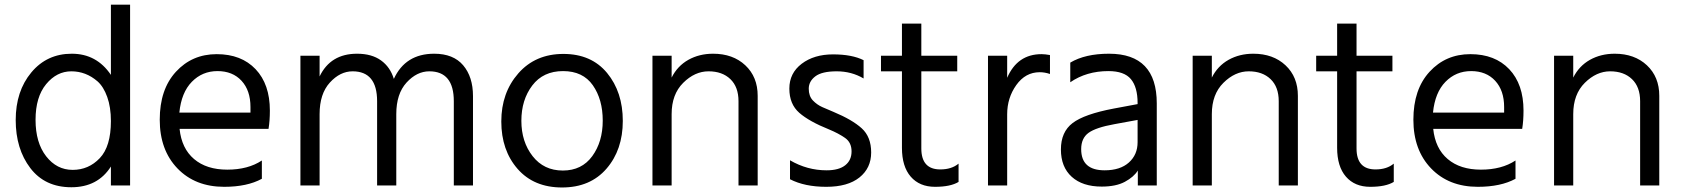

<svg xmlns="http://www.w3.org/2000/svg" viewBox="-20 -788 7363 841"><path d="M465.8 -460V-767.6H549.8V24.4H465.8V-58.6Q408.2 32.2 292.5 32.2Q176.8 32.2 112.8 -51.8Q48.8 -135.7 48.8 -262.2Q48.8 -388.7 117.2 -470.7Q185.5 -552.7 294.4 -552.7Q403.3 -552.7 465.8 -460ZM465.8 -257.8Q465.8 -318.4 449.7 -363.3Q433.6 -408.2 407.2 -431.6Q356.4 -475.6 292.5 -475.6Q228.5 -475.6 182.1 -419.4Q135.7 -363.3 135.7 -263.2Q135.7 -163.1 182.1 -103.5Q228.5 -43.9 298.3 -43.9Q368.2 -43.9 417 -95.2Q465.8 -146.5 465.8 -257.8Z M1162.1 -303.7Q1162.1 -258.8 1156.2 -223.6H766.6Q775.4 -137.7 830.1 -91.3Q884.8 -44.9 975.6 -44.9Q1066.4 -44.9 1127 -85V-4.9Q1062.5 30.3 961.9 30.3Q835 30.3 757.3 -50.3Q679.7 -130.9 679.7 -263.7Q679.7 -396.5 750.5 -473.6Q821.3 -550.8 929.2 -550.8Q1037.1 -550.8 1099.6 -484.9Q1162.1 -418.9 1162.1 -303.7ZM765.6 -294.9H1077.1V-319.3Q1077.1 -391.6 1038.1 -434.1Q999 -476.6 932.6 -476.6Q866.2 -476.6 820.3 -429.7Q774.4 -382.8 765.6 -294.9Z M1295.9 24.4V-543.9H1379.9V-453.1Q1427.7 -552.7 1543.9 -552.7Q1608.4 -552.7 1648.9 -523.4Q1689.5 -494.1 1705.1 -442.4Q1755.9 -552.7 1881.8 -552.7Q1965.8 -552.7 2008.8 -502Q2051.8 -451.2 2051.8 -367.2V24.4H1967.8V-344.7Q1967.8 -475.6 1860.4 -475.6Q1805.7 -475.6 1760.7 -426.3Q1715.8 -377 1715.8 -288.1V24.4H1631.8V-344.7Q1631.8 -475.6 1524.4 -475.6Q1469.7 -475.6 1424.8 -426.3Q1379.9 -377 1379.9 -288.1V24.4Z M2247.1 -48.3Q2175.8 -129.9 2175.8 -255.9Q2175.8 -381.8 2250.5 -466.8Q2325.2 -551.8 2447.8 -551.8Q2570.3 -551.8 2639.2 -468.3Q2708 -384.8 2708 -258.3Q2708 -131.8 2636.7 -49.3Q2565.4 33.2 2441.9 33.2Q2318.4 33.2 2247.1 -48.3ZM2311.5 -413.6Q2263.7 -350.6 2263.7 -258.8Q2263.7 -167 2313 -104Q2362.3 -41 2445.3 -41Q2528.3 -41 2574.2 -104Q2620.1 -167 2620.1 -259.8Q2620.1 -352.5 2576.7 -414.6Q2533.2 -476.6 2446.3 -476.6Q2359.4 -476.6 2311.5 -413.6Z M2837.9 24.4V-543.9H2921.9V-448.2Q2947.3 -499 2995.1 -525.9Q3043 -552.7 3103.5 -552.7Q3190.4 -552.7 3244.6 -502Q3298.8 -451.2 3298.8 -368.2V24.4H3214.8V-344.7Q3214.8 -407.2 3179.2 -441.4Q3143.6 -475.6 3083.5 -475.6Q3023.4 -475.6 2972.7 -425.3Q2921.9 -375 2921.9 -288.1V24.4Z M3762.7 -524.4V-444.3Q3710 -475.6 3645 -475.6Q3580.1 -475.6 3551.3 -453.6Q3522.5 -431.6 3522.5 -399.4Q3522.5 -367.2 3540.5 -348.1Q3558.6 -329.1 3582 -318.8Q3605.5 -308.6 3630.9 -297.9Q3712.9 -263.7 3754.4 -226.1Q3795.9 -188.5 3795.9 -120.1Q3795.9 -51.8 3744.6 -10.7Q3693.4 30.3 3599.1 30.3Q3504.9 30.3 3440.4 -2.9V-85.9Q3515.6 -42 3600.6 -42Q3654.3 -42 3682.1 -64Q3710 -85.9 3710 -125Q3710 -164.1 3681.2 -184.1Q3652.3 -204.1 3612.3 -220.7Q3524.4 -255.9 3481 -293.9Q3437.5 -332 3437.5 -399.9Q3437.5 -467.8 3491.7 -508.8Q3545.9 -549.8 3628.9 -549.8Q3711.9 -549.8 3762.7 -524.4Z M3838.9 -475.6V-543.9H3930.7V-684.6H4015.6V-543.9H4172.9V-475.6H4015.6V-137.7Q4015.6 -45.9 4098.6 -45.9Q4148.4 -45.9 4178.7 -71.3V8.8Q4143.6 30.3 4075.7 30.3Q4007.8 30.3 3969.2 -14.2Q3930.7 -58.6 3930.7 -140.6V-475.6Z M4307.6 24.4V-543.9H4391.6V-447.3Q4436.5 -550.8 4542 -550.8Q4557.6 -550.8 4579.1 -546.9V-463.9Q4556.6 -471.7 4534.2 -471.7Q4471.7 -471.7 4431.6 -415.5Q4391.6 -359.4 4391.6 -287.1V24.4Z M4858.4 -312.5 4962.9 -332V-336.9Q4962.9 -406.2 4933.6 -441.4Q4904.3 -476.6 4835 -476.6Q4739.3 -476.6 4668 -427.7V-513.7Q4733.4 -552.7 4837.9 -552.7Q5046.9 -552.7 5046.9 -335V24.4H4963.9V-41Q4946.3 -12.7 4907.2 8.3Q4868.2 29.3 4805.7 29.3Q4721.7 29.3 4674.3 -13.7Q4627 -56.6 4627 -133.3Q4627 -210 4678.2 -249Q4729.5 -288.1 4858.4 -312.5ZM4715.8 -134.8Q4715.8 -42 4818.4 -42Q4886.7 -42 4924.8 -76.2Q4962.9 -110.4 4962.9 -165V-262.7L4861.3 -244.1Q4780.3 -229.5 4748 -206.1Q4715.8 -182.6 4715.8 -134.8Z M5204.1 24.4V-543.9H5288.1V-448.2Q5313.5 -499 5361.3 -525.9Q5409.2 -552.7 5469.7 -552.7Q5556.6 -552.7 5610.8 -502Q5665 -451.2 5665 -368.2V24.4H5581.1V-344.7Q5581.1 -407.2 5545.4 -441.4Q5509.8 -475.6 5449.7 -475.6Q5389.6 -475.6 5338.9 -425.3Q5288.1 -375 5288.1 -288.1V24.4Z M5745.1 -475.6V-543.9H5836.9V-684.6H5921.9V-543.9H6079.1V-475.6H5921.9V-137.7Q5921.9 -45.9 6004.9 -45.9Q6054.7 -45.9 6085 -71.3V8.8Q6049.8 30.3 5981.9 30.3Q5914.1 30.3 5875.5 -14.2Q5836.9 -58.6 5836.9 -140.6V-475.6Z M6653.3 -303.7Q6653.3 -258.8 6647.5 -223.6H6257.8Q6266.6 -137.7 6321.3 -91.3Q6376 -44.9 6466.8 -44.9Q6557.6 -44.9 6618.2 -85V-4.9Q6553.7 30.3 6453.1 30.3Q6326.2 30.3 6248.5 -50.3Q6170.9 -130.9 6170.9 -263.7Q6170.9 -396.5 6241.7 -473.6Q6312.5 -550.8 6420.4 -550.8Q6528.3 -550.8 6590.8 -484.9Q6653.3 -418.9 6653.3 -303.7ZM6256.8 -294.9H6568.4V-319.3Q6568.4 -391.6 6529.3 -434.1Q6490.2 -476.6 6423.8 -476.6Q6357.4 -476.6 6311.5 -429.7Q6265.6 -382.8 6256.8 -294.9Z M6787.1 24.4V-543.9H6871.1V-448.2Q6896.5 -499 6944.3 -525.9Q6992.2 -552.7 7052.7 -552.7Q7139.6 -552.7 7193.8 -502Q7248 -451.2 7248 -368.2V24.4H7164.1V-344.7Q7164.1 -407.2 7128.4 -441.4Q7092.8 -475.6 7032.7 -475.6Q6972.7 -475.6 6921.9 -425.3Q6871.1 -375 6871.1 -288.1V24.4Z"/></svg>

Font: GenEi M Gothic v2 Regular
Style: Regular
Weight: 400
Version: Version 2.0